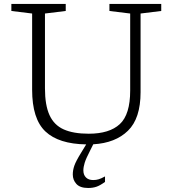

<svg xmlns="http://www.w3.org/2000/svg" viewBox="-20 -727 882 980"><path d="M440.5 40.5Q419 82 412.2 104Q405.5 126 405.5 142.5Q405.5 165.5 418.8 178.8Q432 192 455.5 192Q470.5 192 483.2 188.2Q496 184.5 516 173.5V201.5Q490.5 220 472 226.2Q453.5 232.5 430 232.5Q389 232.5 370.2 212.2Q351.5 192 351.5 163.5Q351.5 141.5 359.5 118.5Q367.5 95.5 393.5 53.5L420 10Q279.5 8 211.8 -56Q144 -120 144 -269V-658L38 -671V-707H315.5V-671L209.5 -658V-276Q209.5 -190 232.8 -139.2Q256 -88.5 305.2 -66.5Q354.5 -44.5 433 -44.5Q538.5 -44.5 591.5 -93.5Q644.5 -142.5 644.5 -265V-658L538.5 -671V-707H803V-671L697.5 -658V-256.5Q697.5 -122.5 633.2 -59.8Q569 3 456 9.5Z"/></svg>

Font: Newsreader Caption Light
Style: Regular
Weight: 300
Designer: Hugues Gentile
Foundry: Production Type
Version: Version 1.001